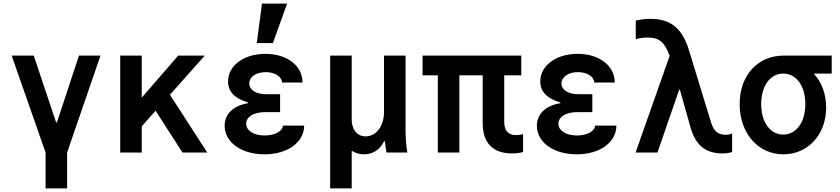

<svg xmlns="http://www.w3.org/2000/svg" viewBox="-20 -850 4680 1070"><path d="M234 200H354V0L540 -540H420L297 -167H293L168 -540H45L234 0Z M650 0H770V-146L847 -233L997 0H1135L927 -322L1121 -540H973L770 -306V-540H650Z M1552 -390H1666C1666 -484 1579 -550 1459 -550C1338 -550 1251 -484 1251 -396C1251 -340 1287 -301 1363 -279V-275C1280 -261 1232 -215 1232 -149C1232 -57 1325 10 1454 10C1583 10 1675 -57 1675 -150H1557C1554 -118 1511 -95 1455 -95C1394 -95 1352 -122 1352 -161C1352 -199 1394 -225 1456 -225H1541V-325H1464C1407 -325 1369 -349 1369 -385C1369 -421 1407 -448 1461 -448C1511 -448 1550 -424 1552 -390ZM1580 -830H1440L1411 -610H1501Z M1820 200H1940V-8H1944C1963 4 1985 10 2009 10C2058 10 2097 -16 2121 -63H2125C2127 -41 2130 -20 2134 0H2250C2243 -42 2240 -86 2240 -130V-540H2120V-225C2120 -148 2077 -90 2018 -90C1971 -90 1940 -127 1940 -185V-540H1820Z M2420 0H2540V-430H2670V-165C2670 -53 2726 5 2834 5C2858 5 2879 2 2895 -3V-103C2883 -99 2869 -97 2856 -97C2812 -97 2790 -122 2790 -172V-430H2885V-540H2335V-430H2420Z M3292 -390H3406C3406 -484 3319 -550 3199 -550C3078 -550 2991 -484 2991 -396C2991 -340 3027 -301 3103 -279V-275C3020 -261 2972 -215 2972 -149C2972 -57 3065 10 3194 10C3323 10 3415 -57 3415 -150H3297C3294 -118 3251 -95 3195 -95C3134 -95 3092 -122 3092 -161C3092 -199 3134 -225 3196 -225H3281V-325H3204C3147 -325 3109 -349 3109 -385C3109 -421 3147 -448 3201 -448C3251 -448 3290 -424 3292 -390Z M3522 0H3644L3765 -350H3769L3828 -141C3856 -41 3912 5 4006 5C4025 5 4042 3 4060 -3V-106C4049 -101 4036 -99 4023 -99C3981 -99 3957 -120 3942 -170L3819 -572C3781 -695 3715 -745 3604 -745C3577 -745 3552 -742 3523 -735V-632C3545 -638 3566 -641 3588 -641C3652 -641 3684 -616 3710 -543L3712 -539Z M4345 -100C4272 -100 4222 -169 4222 -270C4222 -371 4272 -440 4345 -440C4418 -440 4468 -371 4468 -270C4468 -169 4418 -100 4345 -100ZM4346 10C4482 10 4584 -99 4584 -251C4584 -325 4560 -390 4518 -436V-440H4615V-540H4345C4205 -540 4102 -432 4102 -270C4102 -108 4204 10 4346 10Z"/></svg>

Font: CommitMono-dimboump
Style: Bold
Weight: 700
Monospace: yes
Designer: Eigil Nikolajsen
Foundry: Eigil Nikolajsen
Version: Version 1.143